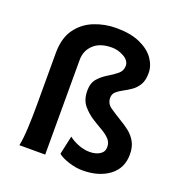

<svg xmlns="http://www.w3.org/2000/svg" viewBox="-113 -689 746 795"><g transform="rotate(20 260.0 -292.0)"><path d="M335.4 8.8Q305.7 8.8 273.9 -1.5Q242.2 -11.7 226.6 -24.9L244.6 -106.9Q260.3 -93.8 285.9 -83.5Q311.5 -73.2 336.9 -73.2Q363.8 -73.2 381.6 -84.5Q399.4 -95.7 399.4 -116.7Q399.4 -137.7 385.7 -151.9Q372.1 -166 351.1 -178Q330.1 -189.9 308.6 -203.6Q282.2 -220.2 262 -244.4Q241.7 -268.6 241.7 -309.1Q241.7 -342.8 259 -362.3Q276.4 -381.8 299.1 -395.3Q321.8 -408.7 339.1 -422.9Q356.4 -437 356.4 -459Q356.4 -481.9 330.6 -496.6Q304.7 -511.2 277.3 -511.2Q225.1 -511.2 196.8 -484.6Q168.5 -458 168.5 -417.5V0H54.7Q61 -28.8 63.5 -78.1Q65.9 -127.4 65.9 -180.7V-410.2Q65.9 -476.1 95 -516.4Q124 -556.6 170.2 -575Q216.3 -593.3 267.1 -593.3Q329.6 -593.3 371.6 -574.5Q413.6 -555.7 434.6 -525.9Q455.6 -496.1 455.6 -462.9Q455.6 -431.2 444.1 -411.9Q432.6 -392.6 415.5 -380.6Q398.4 -368.7 381.1 -359.6Q363.8 -350.6 352.3 -340.3Q340.8 -330.1 340.8 -313Q340.8 -287.6 363.3 -272.2Q385.7 -256.8 413.1 -240.2Q434.1 -228 453.4 -212.9Q472.7 -197.8 485.4 -175.5Q498 -153.3 498 -120.1Q498 -59.1 452.4 -25.1Q406.7 8.8 335.4 8.8Z"/></g></svg>

Font: Harmattan
Style: Bold
Weight: 700
Designer: George W. Nuss III and SIL International
Foundry: SIL International
Version: Version 4.000